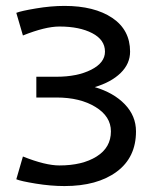

<svg xmlns="http://www.w3.org/2000/svg" viewBox="-20 -625 520 650"><path d="M103 -294.9V-365.2H171.4Q241.7 -365.2 288.6 -388.9Q335.4 -412.6 335.4 -450.2Q335.4 -490.2 292.2 -512.7Q249 -535.2 181.2 -535.2Q133.3 -535.2 57.6 -504.9L35.2 -581.5Q50.8 -587.9 101.6 -596.4Q152.3 -605 198.2 -605Q299.3 -605 359.9 -564.5Q420.4 -523.9 420.4 -450.2Q420.4 -409.2 388.4 -377.9Q356.4 -346.7 300.8 -330.1Q365.2 -311 402.8 -271.7Q440.4 -232.4 440.4 -180.2Q440.4 -91.8 374.8 -43.5Q309.1 4.9 198.2 4.9Q151.9 4.9 101.1 -3.4Q50.3 -11.7 35.2 -18.1L57.6 -95.2Q133.3 -64.9 181.2 -64.9Q258.8 -64.9 307.1 -95.2Q355.5 -125.5 355.5 -180.2Q355.5 -231 303.2 -262.9Q251 -294.9 171.4 -294.9Z"/></svg>

Font: Nikodecs
Style: Medium
Weight: 500
Version: Version 0.29